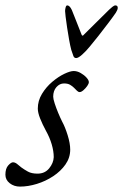

<svg xmlns="http://www.w3.org/2000/svg" viewBox="-48 -677 456 711"><path d="M26 14Q4 14 -12 1.5Q-28 -11 -28 -30Q-28 -53 -17.5 -64.5Q-7 -76 0 -76Q7 -76 14.5 -70.5Q22 -65 31 -57Q42 -49 55.5 -41.5Q69 -34 91 -34Q118 -34 134 -53.5Q150 -73 151 -95Q151 -117 143.5 -142.5Q136 -168 122 -193Q109 -217 100.5 -238.5Q92 -260 92 -275Q92 -304 107.5 -329.5Q123 -355 145.5 -374Q168 -393 190 -403.5Q212 -414 225 -414Q238 -414 251 -406.5Q264 -399 272.5 -389.5Q281 -380 281 -373Q281 -367 275 -358.5Q269 -350 261 -343Q253 -336 247 -336Q242 -336 237 -341Q232 -346 226 -352Q220 -358 211.5 -363Q203 -368 189 -368Q173 -368 161 -354.5Q149 -341 149 -319Q149 -311 154.5 -294Q160 -277 167.5 -259Q175 -241 182 -227Q193 -207 202.5 -176.5Q212 -146 212 -123Q212 -93 194.5 -68Q177 -43 149 -24.5Q121 -6 88.5 4Q56 14 26 14ZM234 -462Q227 -462 224 -469Q221 -476 216 -492Q212 -507 208 -529.5Q204 -552 200.5 -575Q197 -598 195 -615Q193 -632 193 -636Q193 -642 195 -649.5Q197 -657 201 -657Q210 -657 218 -640Q224 -625 234.5 -598.5Q245 -572 254 -549Q257 -541 263 -549Q286 -572 312.5 -598Q339 -624 356 -641Q361 -646 368 -651.5Q375 -657 379 -657Q388 -657 388 -648Q388 -644 386 -639.5Q384 -635 381 -630Q373 -618 354.5 -593.5Q336 -569 316 -543.5Q296 -518 284 -504Q271 -488 256.5 -475Q242 -462 234 -462Z"/></svg>

Font: EB Garamond
Style: Italic
Weight: 400
Italic angle: -17.2°
Designer: Georg Duffner and Octavio Pardo
Foundry: Georg Duffner
Version: Version 1.001